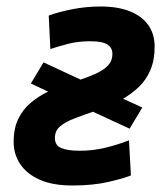

<svg xmlns="http://www.w3.org/2000/svg" viewBox="-20 -558 512 591"><path d="M203 13Q143 13 103 -4.5Q63 -22 42.5 -52.5Q22 -83 22 -121Q22 -163 36.5 -192.5Q51 -222 75 -242Q99 -262 128 -276L75 -301L114 -366L228 -313Q255 -322 277.5 -332.5Q300 -343 313 -357Q326 -371 326 -392Q326 -411 310.5 -421Q295 -431 258 -431Q221 -431 191.5 -423.5Q162 -416 135 -407L130 -510Q159 -521 202 -529.5Q245 -538 290 -538Q342 -538 379 -523.5Q416 -509 436 -481.5Q456 -454 456 -414Q456 -373 443 -342.5Q430 -312 408 -291Q386 -270 359 -254L418 -227L379 -162L266 -214Q234 -203 208 -193Q182 -183 165.5 -169.5Q149 -156 149 -133Q149 -111 168 -102.5Q187 -94 226 -94Q265 -94 303 -103Q341 -112 377 -126L383 -18Q361 -9 313.5 2Q266 13 203 13Z"/></svg>

Font: Ubuntu Sans
Style: Bold Italic
Weight: 700
Italic angle: -13.5°
Designer: Dalton Maag Ltd
Foundry: Dalton Maag Ltd
Version: Version 1.006